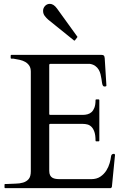

<svg xmlns="http://www.w3.org/2000/svg" viewBox="-20 -972 657 992"><path d="M3.4 -17.6Q3.4 -18.1 3.9 -19.8Q4.4 -21.5 7.3 -21.5H18.1Q38.6 -22.9 60.1 -23.2Q81.5 -23.4 99.1 -28.6Q116.7 -33.7 127.9 -46.6Q139.2 -59.6 139.2 -86.9V-601.6Q139.2 -620.6 131.3 -632.6Q123.5 -644.5 110.8 -651.9Q98.1 -659.2 82 -662.8Q65.9 -666.5 49.3 -668.9H39.1Q36.6 -668.9 35.9 -670.4Q35.2 -671.9 35.2 -672.9V-684.6Q35.2 -685.5 35.9 -687Q36.6 -688.5 39.1 -688.5H503.4Q512.2 -688.5 516.1 -685.3Q520 -682.1 521 -671.4L529.8 -529.8Q529.8 -527.3 527.3 -526.1Q524.9 -524.9 521.5 -524.9Q517.6 -524.9 515.6 -525.9Q513.7 -526.9 512.2 -528.8Q508.8 -533.7 507.3 -543.2Q505.9 -552.7 504.2 -564.5Q502.4 -576.2 499.3 -588.9Q496.1 -601.6 489.7 -612.3Q483.4 -623 472.4 -631.1Q461.4 -639.2 444.3 -642.1H240.7Q234.4 -642.1 234.4 -635.7V-383.3Q234.4 -378.4 239.3 -378.4H408.2Q420.4 -378.4 432.4 -381.6Q444.3 -384.8 453.4 -393.1Q462.4 -401.4 468 -416.3Q473.6 -431.2 473.6 -454.6Q473.6 -458.5 477.5 -458.5H489.3Q493.2 -458.5 493.2 -454.6V-245.6Q493.2 -243.2 491.7 -242.4Q490.2 -241.7 489.3 -241.7H477.5Q475.1 -241.7 474.4 -243.2Q473.6 -244.6 473.6 -245.6Q473.6 -272.9 468 -289.8Q462.4 -306.6 453.1 -316.2Q443.8 -325.7 431.9 -328.9Q419.9 -332 406.7 -332H239.3Q234.4 -332 234.4 -327.1V-89.4Q234.4 -75.2 238.8 -66.7Q243.2 -58.1 250.7 -53.7Q258.3 -49.3 268.1 -47.9Q277.8 -46.4 288.6 -46.4H451.2Q479.5 -46.4 498.5 -59.3Q517.6 -72.3 529.3 -90.8Q541 -109.4 546.6 -129.4Q552.2 -149.4 553.7 -163.6Q555.2 -177.2 568.4 -177.2Q570.8 -177.2 572.5 -175.3Q574.2 -173.3 574.2 -170.9L558.1 -6.8Q557.1 -4.4 555.4 -2.2Q553.7 0 551.3 0H7.3Q4.4 0 3.9 -1.7Q3.4 -3.4 3.4 -3.9ZM367.7 -764.2Q365.7 -762.2 363.8 -762.2Q362.8 -762.2 360.8 -764.2L229.5 -870.1Q219.7 -878.4 211.2 -889.6Q202.6 -900.9 202.6 -916Q202.6 -930.2 212.6 -941.2Q222.7 -952.1 237.8 -952.1Q246.6 -952.1 255.9 -946.5Q265.1 -940.9 274.4 -928.2L378.4 -784.2Q380.4 -782.2 380.4 -781.2Q380.4 -780.3 378.4 -778.3Z"/></svg>

Font: Kurinto Book Core
Style: Regular
Weight: 400
Designer: Kurinto was developed by Clint Goss from a range of fonts that are compatible with the SIL Open Font License Version 1.1
Foundry: Clinton F. Goss
Version: Version 2.196; July 25, 2020